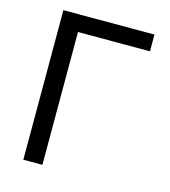

<svg xmlns="http://www.w3.org/2000/svg" viewBox="-109 -815 797 902"><g transform="rotate(15 289.5 -364.0)"><path d="M530.8 -727.5V-646H180.7V0H87.9V-727.5Z"/></g></svg>

Font: Inter Variable LoSnoCo
Style: Regular
Weight: 400
Designer: Rasmus Andersson
Foundry: rsms
Version: Version 4.000;git-a52131595; featfreeze: case,dlig,ss01,ss02